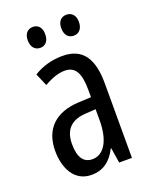

<svg xmlns="http://www.w3.org/2000/svg" viewBox="-138 -793 691 878"><g transform="rotate(-20 208.0 -354.0)"><path d="M89 -668C89 -633 108 -616 132 -616C156 -616 174 -633 174 -668C174 -701 156 -718 132 -718C108 -718 89 -702 89 -668ZM252 -668C252 -633 270 -616 295 -616C319 -616 338 -633 338 -668C338 -701 319 -718 295 -718C271 -718 252 -702 252 -668ZM213 -547C162 -547 115 -534 73 -508L99 -447C137 -469 170 -480 200 -480C251 -480 272 -442 272 -360V-325L211 -322C98 -317 34 -256 34 -150C34 -65 71 10 154 10C210 10 249 -18 277 -74H279L291 0H353V-362C353 -480 314 -547 213 -547ZM225 -263 273 -266V-212C273 -114 238 -56 182 -56C141 -56 117 -86 117 -152C117 -222 152 -259 225 -263Z"/></g></svg>

Font: Noto Sans Myanmar UI ExtraCondensed
Style: Regular
Weight: 400
Width: 2
Designer: Monotype Design Team
Foundry: Monotype Imaging Inc.
Version: Version 2.103